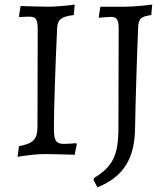

<svg xmlns="http://www.w3.org/2000/svg" viewBox="-20 -666 728 830"><path d="M56 12C95 5 143 0 172 0C206 0 267 2 303 3L312 -43L310 -47C298 -46 275 -44 257 -44C222 -44 213 -58 213 -112C213 -195 220 -398 227 -544C229 -582 244 -594 299 -601L303 -646C264 -641 216 -637 188 -637C158 -637 103 -639 69 -640L62 -596L64 -592C77 -593 96 -594 106 -594C135 -594 143 -583 143 -540L142 -120C142 -64 125 -46 62 -34ZM401 144C514 98 563 20 564 -116C565 -198 573 -455 577 -544C579 -586 587 -594 634 -601L638 -646C638 -646 565 -637 522 -637H414L407 -593L409 -589C409 -589 444 -593 456 -593C486 -593 493 -583 493 -540L492 -115C492 5 468 54 387 103L384 111Z"/></svg>

Font: Alegreya SC
Style: Regular
Weight: 400
Designer: Juan Pablo del Peral
Foundry: Huerta Tipografica
Version: Version 2.007;PS 002.007;hotconv 1.0.88;makeotf.lib2.5.64775